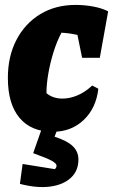

<svg xmlns="http://www.w3.org/2000/svg" viewBox="-20 -523 462 781"><path d="M195 13Q107 13 59.5 -43.5Q12 -100 12 -206Q12 -294 47 -361Q82 -428 144 -465.5Q206 -503 287 -503Q324 -503 359 -496.5Q394 -490 420 -477L386 -288H314L295 -381Q264 -388 230 -390Q211 -354 197.5 -310.5Q184 -267 176.5 -223.5Q169 -180 169 -144Q195 -122 234 -122Q264 -122 295 -135Q326 -148 355 -175L380 -162Q371 -83 320.5 -35Q270 13 195 13ZM156 -17H221L202 33Q254 50 276.5 72Q299 94 299 126Q299 172 268 200.5Q237 229 183.5 236Q130 243 61 225L72 144L203 165Q210 159 210 151Q210 142 191.5 131.5Q173 121 115 100Z"/></svg>

Font: Piazzolla ExtraBold
Style: Italic
Weight: 800
Italic angle: -11.3°
Designer: Juan Pablo del Peral
Foundry: Huerta Tipografica
Version: Version 1.330